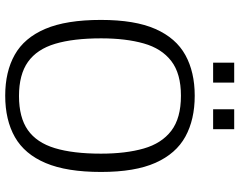

<svg xmlns="http://www.w3.org/2000/svg" viewBox="-112 -808 932 748"><g transform="rotate(90 354.0 -434.0)"><path d="M352.5 11.7Q259.3 11.7 193.4 -25.4Q127.4 -62.5 92.5 -144.3Q57.6 -226.1 57.6 -361.3Q57.6 -493.7 93 -573.7Q128.4 -653.8 194.6 -690.2Q260.7 -726.6 353 -726.6Q445.8 -726.6 512.2 -690.2Q578.6 -653.8 614.3 -573.7Q649.9 -493.7 649.9 -361.8Q649.9 -228 615.2 -146Q580.6 -64 514.2 -26.1Q447.8 11.7 352.5 11.7ZM354 -42Q437.5 -42 486.6 -76.4Q535.6 -110.8 557.1 -181.6Q578.6 -252.4 578.6 -361.3Q578.6 -458 558.6 -527.8Q538.6 -597.7 489.5 -635.3Q440.4 -672.9 353 -672.9Q266.6 -672.9 217.8 -635.3Q168.9 -597.7 149.2 -527.8Q129.4 -458 129.4 -361.8Q129.4 -253.9 150.6 -182.9Q171.9 -111.8 221.2 -76.9Q270.5 -42 354 -42ZM405.8 -798.3V-880.4H483.4V-798.3ZM224.1 -798.3V-880.4H301.8V-798.3Z"/></g></svg>

Font: Pontano Sans Light
Style: Regular
Weight: 300
Designer: Vernon Adams
Foundry: Vernon Adams
Version: Version 2.001